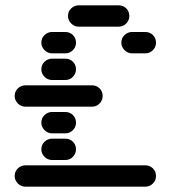

<svg xmlns="http://www.w3.org/2000/svg" viewBox="-20 -710 640 720"><path d="M35 -50Q35 -34 47 -22Q59 -10 75 -10H525Q542 -10 553.5 -22Q565 -34 565 -50Q565 -67 553.5 -78.5Q542 -90 525 -90H75Q59 -90 47 -78.5Q35 -67 35 -50ZM135 -150Q135 -134 147 -122Q159 -110 175 -110H225Q242 -110 253.5 -122Q265 -134 265 -150Q265 -167 253.5 -178.5Q242 -190 225 -190H175Q159 -190 147 -178.5Q135 -167 135 -150ZM135 -250Q135 -234 147 -222Q159 -210 175 -210H225Q242 -210 253.5 -222Q265 -234 265 -250Q265 -267 253.5 -278.5Q242 -290 225 -290H175Q159 -290 147 -278.5Q135 -267 135 -250ZM35 -350Q35 -334 47 -322Q59 -310 75 -310H325Q342 -310 353.5 -322Q365 -334 365 -350Q365 -367 353.5 -378.5Q342 -390 325 -390H75Q59 -390 47 -378.5Q35 -367 35 -350ZM135 -450Q135 -434 147 -422Q159 -410 175 -410H225Q242 -410 253.5 -422Q265 -434 265 -450Q265 -467 253.5 -478.5Q242 -490 225 -490H175Q159 -490 147 -478.5Q135 -467 135 -450ZM435 -550Q435 -534 447 -522Q459 -510 475 -510H525Q542 -510 553.5 -522Q565 -534 565 -550Q565 -567 553.5 -578.5Q542 -590 525 -590H475Q459 -590 447 -578.5Q435 -567 435 -550ZM135 -550Q135 -534 147 -522Q159 -510 175 -510H225Q242 -510 253.5 -522Q265 -534 265 -550Q265 -567 253.5 -578.5Q242 -590 225 -590H175Q159 -590 147 -578.5Q135 -567 135 -550ZM235 -650Q235 -634 247 -622Q259 -610 275 -610H425Q442 -610 453.5 -622Q465 -634 465 -650Q465 -667 453.5 -678.5Q442 -690 425 -690H275Q259 -690 247 -678.5Q235 -667 235 -650Z"/></svg>

Font: Matrix Sans Raster
Style: Regular
Weight: 400
Designer: Brad Neil
Version: Version 1.100